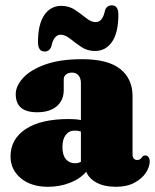

<svg xmlns="http://www.w3.org/2000/svg" viewBox="-20 -706 596 738"><path d="M20.5 -104.5Q20.5 -171.5 78.8 -210Q137 -248.5 245.5 -248.5Q271.5 -248.5 291 -244.5V-386.5Q291 -405 281.8 -416Q272.5 -427 257 -427Q243.5 -427 234.2 -420Q225 -413 225 -401V-360Q225 -320.5 198 -297.5Q171 -274.5 122.5 -274.5Q40.5 -274.5 40.5 -344Q40.5 -375.5 68.8 -406.5Q97 -437.5 153.8 -458Q210.5 -478.5 296 -478.5Q395 -478.5 442.2 -440.8Q489.5 -403 489.5 -336.5V-112Q489.5 -103 494 -97Q498.5 -91 507.5 -91Q520 -91 527 -103.5Q532 -108.5 538.5 -108.5Q546.5 -108.5 551 -102Q555.5 -95.5 555.5 -86Q555.5 -65 540.8 -42.2Q526 -19.5 497 -3.8Q468 12 425 12Q381 12 351.2 -4Q321.5 -20 311.5 -46Q287.5 -18 248 -3Q208.5 12 164.5 12Q99.5 12 60 -21Q20.5 -54 20.5 -104.5ZM220 -140.5Q220 -110 233.2 -94.2Q246.5 -78.5 268 -78.5Q280 -78.5 291 -84V-200.5Q280.5 -204 267 -204Q245.5 -204 232.8 -187.5Q220 -171 220 -140.5ZM345 -510Q315.5 -510 292.2 -525.8Q269 -541.5 249.8 -557Q230.5 -572.5 213 -572.5Q186.5 -572.5 177 -526.5Q170 -508 151.5 -508Q126 -508 126 -544.5Q126 -612.5 150.2 -648Q174.5 -683.5 216 -683.5Q245.5 -683.5 268.8 -667.8Q292 -652 311.2 -636.5Q330.5 -621 348 -621Q375 -621 384 -667.5Q391 -685.5 410 -685.5Q435 -685.5 435 -649.5Q435 -581 410.8 -545.5Q386.5 -510 345 -510Z"/></svg>

Font: Fraunces 72pt S050 Black
Style: Regular
Weight: 900
Version: Version 1.000; ttfautohint (v1.8.3)